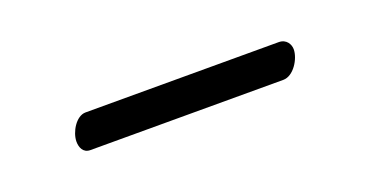

<svg xmlns="http://www.w3.org/2000/svg" viewBox="-21 -665 439 228"><g transform="rotate(-20 198.5 -551.0)"><path d="M315 -529C328 -529 339 -547 339 -559C339 -565 335 -573 325 -573H81C69 -573 59 -556 59 -544C59 -537 62 -529 71 -529Z"/></g></svg>

Font: Libertinus Math
Style: Regular
Weight: 400
Designer: Philipp H. Poll, Khaled Hosny
Foundry: Caleb Maclennan
Version: Version 7.050;RELEASE